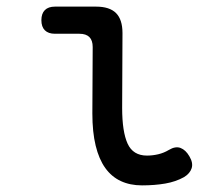

<svg xmlns="http://www.w3.org/2000/svg" viewBox="-20 -550 640 580"><path d="M349 -224Q349 -152 365.5 -116Q382 -80 424 -80Q441 -80 458 -84Q475 -88 490 -97Q510 -109 525.5 -103Q541 -97 552 -78Q564 -58 559 -42Q554 -26 536 -15Q511 -1 479 4.5Q447 10 409 10Q373 10 345 -3Q317 -16 298 -42.5Q279 -69 269 -110Q259 -151 259 -207L260 -408Q260 -428 250 -438Q240 -448 220 -448H146Q126 -448 115.5 -458.5Q105 -469 105 -489Q105 -509 115.5 -519.5Q126 -530 146 -530H270Q311 -530 330.5 -510.5Q350 -491 350 -450Z"/></svg>

Font: Maple Mono
Style: Regular
Weight: 400
Monospace: yes
Designer: subframe7536
Version: Version 7.300